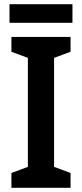

<svg xmlns="http://www.w3.org/2000/svg" viewBox="-20 -889 388 909"><path d="M323 -869H25V-781H323ZM314 0V-70L236 -99V-615L314 -644V-714H34V-644L112 -615V-99L34 -70V0Z"/></svg>

Font: Noto Sans Myanmar SemiCondensed SemiBold
Style: Regular
Weight: 600
Width: 4
Designer: Monotype Design Team
Foundry: Monotype Imaging Inc.
Version: Version 2.107